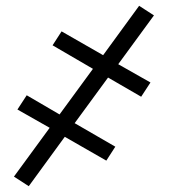

<svg xmlns="http://www.w3.org/2000/svg" viewBox="-20 -483 640 661"><path d="M79 158 28 125 151 -43 40 -106 72 -155 185 -89 300 -246 161 -327 192 -375 335 -293 459 -463 510 -430 387 -262 498 -199 466 -150 352 -216 237 -59 377 22 346 70 203 -12Z"/></svg>

Font: Iosevka Light Extended Oblique
Style: Regular
Weight: 300
Width: 7
Italic angle: -9°
Monospace: yes
Designer: Belleve Invis
Foundry: Belleve Invis
Version: Version 32.5.0; ttfautohint (v1.8.4)